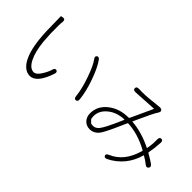

<svg xmlns="http://www.w3.org/2000/svg" viewBox="-13 -1357 2027 2027"><g transform="rotate(45 1000.0 -344.0)"><path d="M356 1Q285 1 233 -76Q174 -166 155 -344Q144 -445 144 -608Q144 -671 142.5 -676Q141 -681 172 -684Q202 -686 199 -649L196 -623Q195 -606 195 -589Q193 -468 203 -355Q217 -218 258.5 -137Q300 -56 357 -56Q395 -56 433 -118Q467 -173 478 -214Q488 -249 512 -242Q536 -234 525 -200Q457 1 356 1ZM882 -162Q856 -159 853 -195Q843 -294 797 -424Q751 -554 713 -604Q691 -633 711 -648Q731 -663 752 -634Q800 -568 847 -436Q894 -304 904 -200Q908 -164 882 -162Z M1556 43Q1523 59 1513 36Q1502 13 1536 -1Q1699 -69 1756 -278Q1758 -285 1752 -288Q1598 -372 1449 -380Q1441 -380 1438 -373L1416 -324Q1341 -152 1309 -107Q1266 -48 1201 -48Q1150 -48 1117.5 -82.5Q1085 -117 1085 -171Q1085 -280 1177.5 -353Q1270 -426 1403 -426Q1412 -426 1416 -434L1528 -677Q1530 -682 1525 -682L1269 -667Q1232 -665 1232 -692Q1232 -720 1268 -718H1281Q1299 -717 1317 -717Q1388 -717 1553 -736Q1582 -740 1594 -725Q1606 -710 1588 -683Q1562 -645 1492 -491L1464 -429Q1462 -424 1467 -424Q1611 -413 1766 -337Q1770 -335 1771 -340Q1779 -384 1781 -417Q1782 -434 1782 -452V-477Q1782 -514 1809 -513Q1835 -512 1833 -476Q1829 -397 1814 -320Q1813 -312 1820 -308Q1883 -273 1918 -247Q1947 -225 1929 -203Q1911 -180 1883 -204Q1857 -226 1804 -257Q1800 -260 1799 -255Q1770 -152 1709 -78Q1645 -1 1556 43ZM1202 -98Q1238 -98 1267 -133Q1304 -179 1377 -348L1389 -376Q1391 -381 1386 -381Q1273 -376 1200 -313Q1132 -255 1132 -176Q1132 -140 1141 -131Q1154 -118 1167 -105Q1173 -98 1202 -98Z"/></g></svg>

Font: Resource Han Rounded CN Light
Style: Regular
Weight: 300
Designer: Cyano Hao (round all glyphs); Ryoko NISHIZUKA 西塚涼子 (kana, bopomofo & ideographs); Paul D. Hunt (Latin, Greek & Cyrillic)
Foundry: Cyano Hao
Version: 0.990